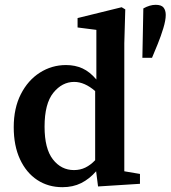

<svg xmlns="http://www.w3.org/2000/svg" viewBox="-20 -763 708 797"><path d="M165 -237Q165 -146 199.5 -101.5Q234 -57 287 -57Q313 -57 334.5 -67.5Q356 -78 375 -98V-385Q331 -423 288 -423Q238 -423 201.5 -378Q165 -333 165 -237ZM387 11 379 -52Q351 -20 317 -3Q283 14 239 14Q180 14 134.5 -16Q89 -46 63 -102Q37 -158 37 -235Q37 -314 66.5 -372Q96 -430 145.5 -461.5Q195 -493 254 -493Q292 -493 322.5 -479Q353 -465 380 -433V-639L302 -649V-688L485 -733L500 -724L496 -583V-52L561 -41V0ZM626 -743Q650 -743 659 -731.5Q668 -720 668 -701Q668 -679 658 -646Q648 -613 635 -581L611 -523H571L575 -728Q602 -743 626 -743Z"/></svg>

Font: Source Serif Pro Semibold
Style: Regular
Weight: 600
Designer: Frank Grießhammer
Foundry: Adobe Systems Incorporated
Version: Version 3.000;hotconv 1.0.109;makeotfexe 2.5.65596